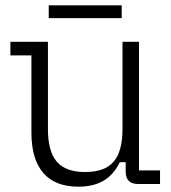

<svg xmlns="http://www.w3.org/2000/svg" viewBox="-20 -691 644 721"><path d="M274 10Q187 10 142.5 -41.5Q98 -93 98 -193V-483H19V-534H160V-207Q160 -122 193.5 -83.5Q227 -45 300 -45Q373 -45 406.5 -83.5Q440 -122 440 -207V-534H502V-51H581V0H499Q452 0 452 -47V-82H430Q407 -35 369 -12.5Q331 10 274 10ZM163 -623V-671H437V-623Z"/></svg>

Font: Mozilla Headline ExtraLight
Style: Regular
Weight: 200
Designer: Studio DRAMA
Foundry: Studio DRAMA
Version: Version 1.000